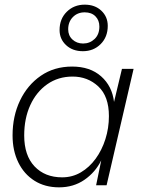

<svg xmlns="http://www.w3.org/2000/svg" viewBox="-20 -796 605 825"><path d="M234 9Q173 9 128 -19.5Q83 -48 58.5 -98.5Q34 -149 34 -214Q34 -297 66 -364Q98 -431 155.5 -470.5Q213 -510 290 -510Q367 -510 414.5 -468Q462 -426 470 -358L504 -500H554L438 0H393L415 -107Q390 -56 343 -23.5Q296 9 234 9ZM247 -34Q291 -34 327.5 -55.5Q364 -77 391 -114Q418 -151 433 -198.5Q448 -246 448 -297Q448 -382 402.5 -424.5Q357 -467 292 -467Q230 -467 183 -434Q136 -401 110 -344Q84 -287 84 -214Q84 -128 128.5 -81Q173 -34 247 -34ZM344 -776Q388 -776 415.5 -750Q443 -724 443 -685Q443 -637 412.5 -606.5Q382 -576 336 -576Q292 -576 264 -602Q236 -628 236 -667Q236 -715 267 -745.5Q298 -776 344 -776ZM344 -743Q313 -743 293 -722.5Q273 -702 273 -670Q273 -643 291.5 -626Q310 -609 337 -609Q366 -609 386.5 -628.5Q407 -648 407 -682Q407 -709 390 -726Q373 -743 344 -743Z"/></svg>

Font: Prodigy Sans Light
Style: Italic
Weight: 300
Italic angle: -13°
Designer: Wei Huang
Foundry: Wei Huang
Version: Version 1.003; ttfautohint (v1.8.3)